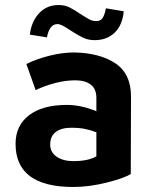

<svg xmlns="http://www.w3.org/2000/svg" viewBox="-20 -730 610 765"><path d="M502 -345 501 -37Q475 -20 405 -2.5Q335 15 272 15Q42 15 42 -157Q42 -230 96 -271Q150 -312 246 -312Q302 -312 364 -287V-340Q364 -376 341.5 -393Q319 -410 280 -410Q242 -410 201 -399.5Q160 -389 122 -371L85 -475Q128 -496 179 -508.5Q230 -521 276 -521Q378 -519 440 -477.5Q502 -436 502 -345ZM264 -221Q224 -221 202 -204Q180 -187 180 -154Q180 -123 206 -105.5Q232 -88 272 -88Q331 -88 364 -107V-203Q340 -212 317.5 -216.5Q295 -221 264 -221ZM214 -710Q238 -710 257 -700.5Q276 -691 301 -674Q324 -659 336.5 -652.5Q349 -646 364 -646Q381 -646 389 -658.5Q397 -671 402 -697L473 -685Q468 -630 437 -600Q406 -570 357 -570Q331 -570 309.5 -580.5Q288 -591 259 -610Q241 -622 229.5 -628Q218 -634 209 -634Q177 -634 167 -581L99 -592Q105 -644 135.5 -677Q166 -710 214 -710Z"/></svg>

Font: XXII Aven Bold
Style: Regular
Weight: 700
Designer: Lecter Johnson
Foundry: Doubletwo Studios
Version: Version 1.001